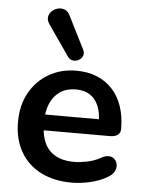

<svg xmlns="http://www.w3.org/2000/svg" viewBox="-55 -819 652 873"><g transform="rotate(5 271.0 -382.5)"><path d="M306 10Q223 10 163 -21Q103 -52 70.5 -109Q38 -166 38 -244Q38 -320 69.5 -377Q101 -434 156.5 -466.5Q212 -499 283 -499Q335 -499 376.5 -482Q418 -465 447.5 -433Q477 -401 492.5 -355.5Q508 -310 508 -253Q508 -235 495.5 -225.5Q483 -216 460 -216H139V-288H420L404 -273Q404 -319 390.5 -350Q377 -381 351.5 -397.5Q326 -414 288 -414Q246 -414 216.5 -394.5Q187 -375 171.5 -339.5Q156 -304 156 -255V-248Q156 -166 194.5 -125.5Q233 -85 308 -85Q334 -85 366.5 -91.5Q399 -98 428 -114Q449 -126 465 -124.5Q481 -123 490.5 -113Q500 -103 502 -88.5Q504 -74 496.5 -59Q489 -44 471 -33Q436 -11 390.5 -0.5Q345 10 306 10ZM238 -560 141 -700Q130 -717 132.5 -732Q135 -747 146.5 -758Q158 -769 173.5 -773Q189 -777 204.5 -771.5Q220 -766 229 -747L304 -598Q312 -582 307 -569Q302 -556 289 -549Q276 -542 262 -544Q248 -546 238 -560Z"/></g></svg>

Font: Nunito ExtraLight
Style: Regular
Weight: 200
Designer: Vernon Adams
Foundry: Vernon Adams
Version: Version 3.602